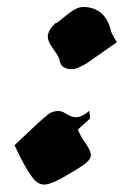

<svg xmlns="http://www.w3.org/2000/svg" viewBox="-20 -521 362 541"><path d="M223.1 -341.8 309.1 -401.9Q306.2 -407.2 302.2 -414.1Q298.3 -420.9 296.1 -425Q293.9 -429.2 293 -433.1Q278.3 -495.6 223.1 -501Q207.5 -502.9 194.3 -496.3Q181.2 -489.7 163.8 -475.3Q146.5 -460.9 139.2 -456.1Q135.3 -456.1 133.8 -453.1Q119.1 -439.9 115.2 -423.8Q111.8 -407.7 129.2 -384.3Q146.5 -360.8 147.9 -351.1Q150.9 -329.6 175.8 -326.2Q191.9 -324.7 206.1 -333Q222.2 -341.3 223.1 -341.8ZM199.2 -155.8 233.9 -187Q231.9 -200.7 231.9 -209Q209.5 -189 189.9 -190.9Q180.2 -191.9 158.2 -205.1Q155.8 -206.1 148.9 -208Q140.1 -209 130.1 -206.1Q120.1 -203.1 115.2 -198.2Q100.1 -186 85.4 -172.6Q70.8 -159.2 49.3 -138.7Q27.8 -118.2 21 -111.8Q24.4 -105 39.1 -74.2Q59.6 -35.6 72.5 -19.3Q85.4 -2.9 101.1 -1Q110.8 0 125.2 -5.6Q139.6 -11.2 150.9 -17.3Q162.1 -23.4 191.9 -41Q214.4 -54.7 224.1 -63.2Q233.9 -71.8 235.8 -81.1Q238.3 -94.7 213.9 -127.9Q208.5 -135.3 199.2 -155.8Z"/></svg>

Font: Sonetni venez Italic
Style: Regular
Weight: 400
Italic angle: -14°
Designer: Alja Herlah
Foundry: Type Salon
Version: Version 1.000;hotconv 1.0.109;makeotfexe 2.5.65596